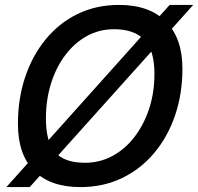

<svg xmlns="http://www.w3.org/2000/svg" viewBox="-20 -746 807 782"><path d="M307 16Q185 16 119 -50Q53 -116 53 -242Q53 -343 82 -430.5Q111 -518 165 -584.5Q219 -651 295 -688.5Q371 -726 465 -726Q588 -726 655.5 -658.5Q723 -591 723 -466Q723 -365 693.5 -277.5Q664 -190 609 -124Q554 -58 477.5 -21Q401 16 307 16ZM326 -83Q386 -83 437.5 -110.5Q489 -138 527.5 -188Q566 -238 587.5 -303.5Q609 -369 609 -445Q609 -542 567.5 -584.5Q526 -627 444 -627Q384 -627 333.5 -599Q283 -571 245.5 -521Q208 -471 187.5 -405Q167 -339 167 -264Q167 -166 205.5 -124.5Q244 -83 326 -83ZM6 16 671 -726H767L101 16Z"/></svg>

Font: Geist Medium
Style: Italic
Weight: 500
Italic angle: -12°
Designer: Basement.studio, Andrés Briganti, Mateo Zaragoza
Foundry: Basement.studio, Vercel, Andrés Briganti, Guido Ferreyra, Mateo Zaragoza
Version: Version 1.500; ttfautohint (v1.8.4.7-5d5b)